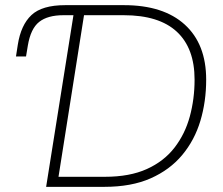

<svg xmlns="http://www.w3.org/2000/svg" viewBox="-20 -725 866 745"><path d="M159 0 265 -666H226Q165 -666 132 -640Q99 -614 88 -548L81 -506H42L49 -551Q61 -628 102 -666.5Q143 -705 233 -705H461Q614 -705 697 -629.5Q780 -554 780 -416Q780 -331 757.5 -256Q735 -181 687 -123.5Q639 -66 564.5 -33Q490 0 385 0ZM207 -39H387Q483 -39 549.5 -69Q616 -99 657 -152Q698 -205 716.5 -273Q735 -341 735 -416Q735 -538 666 -602Q597 -666 460 -666H306Z"/></svg>

Font: Nunito Sans ExtraLight
Style: Italic
Weight: 200
Italic angle: -9°
Designer: Vernon Adams
Foundry: Vernon Adams
Version: Version 3.006; ttfautohint (v1.8.3)